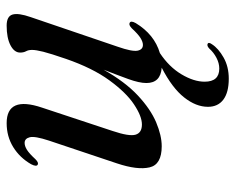

<svg xmlns="http://www.w3.org/2000/svg" viewBox="-86 -410 708 577"><g transform="rotate(-90 268.5 -122.0)"><path d="M487.5 -87Q495.5 -83.5 487 -68.5Q453 -12.5 397 4Q355.5 31.5 333.2 68.8Q311 106 311 138.5Q311 182.5 350.5 182.5Q366.5 182.5 382.8 174Q399 165.5 410.5 152.5Q418 145.5 423.5 147Q431.5 149.5 423.5 160.5Q411 180 383.5 195.5Q356 211 320 211Q279 211 257.2 194.8Q235.5 178.5 235.5 148.5Q235.5 112.5 263.8 76.8Q292 41 353 9.5Q307 6 307 -36.5Q307 -58 319 -91Q331 -124 347 -165Q310.5 -100.5 269.5 -62.2Q228.5 -24 188.8 -7.2Q149 9.5 117 9.5Q62 9.5 53.5 -27Q45 -63.5 65.5 -125L134 -329.5Q148 -372 144 -387.2Q140 -402.5 127 -402.5Q117.5 -402.5 106.2 -395.5Q95 -388.5 78 -370Q68 -360 62 -363Q54.5 -366.5 63 -383Q82.5 -417 114.5 -436.8Q146.5 -456.5 186.5 -456.5Q269 -456.5 233 -350L163 -138.5Q146 -88 151.8 -69Q157.5 -50 182.5 -50Q207 -50 242.8 -73.8Q278.5 -97.5 315.2 -148Q352 -198.5 379.5 -278Q395.5 -324.5 401 -346.5Q406.5 -368.5 406.5 -380Q406.5 -391 402.5 -398.2Q398.5 -405.5 398.5 -416Q398.5 -433.5 420.5 -445Q442.5 -456.5 479.5 -456.5Q507.5 -456.5 512.8 -438.8Q518 -421 505 -384L416 -122.5Q401 -79.5 404.2 -63.2Q407.5 -47 421.5 -47Q430.5 -47 442.2 -54.2Q454 -61.5 471.5 -80.5Q481.5 -90 487.5 -87Z"/></g></svg>

Font: Fraunces 72pt S000
Style: Italic
Weight: 400
Italic angle: -16°
Version: Version 1.000; ttfautohint (v1.8.3)